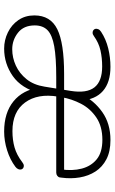

<svg xmlns="http://www.w3.org/2000/svg" viewBox="162 -694 540 903"><g transform="rotate(90 431.5 -242.0)"><path d="M208 8Q168 8 132 -9.5Q96 -27 74 -59Q52 -91 52 -134Q52 -210 117 -242Q182 -274 327 -274H408L402 -237H343Q250 -237 197 -227.5Q144 -218 121.5 -196Q99 -174 99 -136Q99 -84 133.5 -57Q168 -30 211 -30Q251 -30 288 -47Q325 -64 352 -97.5Q379 -131 387 -182L407 -305Q419 -380 390.5 -416.5Q362 -453 292 -453Q252 -453 216.5 -445Q181 -437 149 -414Q141 -408 133.5 -408Q126 -408 121 -412Q116 -416 115 -422Q114 -428 117 -435Q120 -442 129 -448Q164 -471 207 -481.5Q250 -492 294 -492Q367 -492 407.5 -456.5Q448 -421 452 -354H422Q452 -415 506.5 -453.5Q561 -492 638 -492Q692 -492 728.5 -473Q765 -454 786 -421.5Q807 -389 814 -347.5Q821 -306 815 -262L814 -254Q813 -247 806.5 -242Q800 -237 791 -237H417L423 -274H795L776 -259Q784 -313 772.5 -357Q761 -401 728.5 -427.5Q696 -454 637 -454Q574 -454 532 -425.5Q490 -397 467.5 -353.5Q445 -310 437 -264L434 -246Q418 -150 461.5 -90.5Q505 -31 596 -31Q638 -31 673 -41Q708 -51 742 -77Q751 -84 758 -84.5Q765 -85 770 -81.5Q775 -78 776.5 -72Q778 -66 775 -58.5Q772 -51 764 -45Q731 -20 686.5 -6Q642 8 598 8Q510 8 456 -36Q402 -80 391 -159H418Q395 -73 337 -32.5Q279 8 208 8Z"/></g></svg>

Font: Nunito Variable Extra Light
Style: Italic
Weight: 200
Italic angle: -9°
Designer: Vernon Adams
Foundry: Vernon Adams
Version: Version 3.602